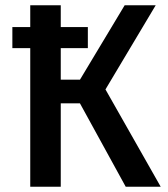

<svg xmlns="http://www.w3.org/2000/svg" viewBox="-20 -710 640 730"><path d="M591 0H458L284 -317H211V0H95V-527H27V-607H95V-690H211V-607H314V-527H211V-407H284L454 -690H572L381 -370Z"/></svg>

Font: Fira Mono Medium
Style: Regular
Weight: 500
Designer: Carrois Corporate & Edenspiekermann AG
Foundry: Carrois Corporate GbR & Edenspiekermann AG
Version: Version 3.206